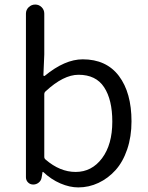

<svg xmlns="http://www.w3.org/2000/svg" viewBox="-20 -816 653 849"><path d="M326.2 12.7Q288.1 12.7 247.1 -4.9Q206.1 -22.5 170.9 -55.7Q169.9 -55.7 168.9 -55.7Q168 -55.7 168 -54.7L164.1 -31.2Q162.1 -17.6 151.4 -8.8Q140.6 0 127 0Q113.3 0 104 -9.3Q94.7 -18.6 94.7 -32.2V-755.9Q94.7 -772.5 106.9 -784.2Q119.1 -795.9 135.7 -795.9Q152.3 -795.9 164.1 -784.2Q175.8 -772.5 175.8 -755.9V-575.2L171.9 -483.4Q171.9 -481.4 173.8 -480.5Q175.8 -479.5 177.7 -480.5Q266.6 -553.7 345.7 -553.7Q450.2 -553.7 505.9 -480Q561.5 -406.2 561.5 -279.3Q561.5 -211.9 542.5 -155.8Q523.4 -99.6 490.7 -63.5Q458 -27.3 415.5 -7.3Q373 12.7 326.2 12.7ZM314.5 -55.7Q385.7 -55.7 431.2 -116.2Q476.6 -176.8 476.6 -278.3Q476.6 -375 440.4 -430.2Q404.3 -485.4 327.1 -485.4Q260.7 -485.4 181.6 -412.1Q175.8 -407.2 175.8 -399.4V-122.1Q175.8 -115.2 181.6 -110.4Q245.1 -55.7 314.5 -55.7Z"/></svg>

Font: Gen Jyuu Gothic P Normal
Style: Regular
Weight: 300
Designer: [Source Han Sans]
Ryoko NISHIZUKA  (kana & ideographs); Paul D. Hunt (Latin, Greek & Cyrillic); Wenlong ZHANG  (bopomofo
Version: Version 1.002.20150607